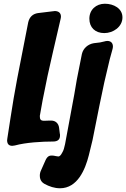

<svg xmlns="http://www.w3.org/2000/svg" viewBox="-20 -789 675 1027"><path d="M635 -696C635 -744 588 -769 541 -769C494 -769 458 -737 458 -689C458 -642 489 -612 538 -612C585 -612 635 -645 635 -696ZM60 -11C118 -27 205 -32 264 -32C289 -32 301 -43 301 -64C301 -69 301 -72 300 -74L296 -106C293 -129 277 -144 254 -144H243L217 -143C197 -143 193 -150 193 -169L208 -253C224 -337 244 -430 263 -510L304 -687C305 -692 306 -696 306 -700C306 -721 292 -730 272 -730L267 -729H265L183 -719C156 -715 138 -699 131 -670L113 -578C85 -437 57 -298 36 -157L19 -47V-45L18 -40C18 -19 27 -9 46 -9C49 -9 53 -10 60 -11ZM482 -558C451 -553 425 -531 418 -500L391 -364L377 -282L328 -18C324 1 320 16 313 27C306 41 299 48 292 48C289 48 284 47 279 46C271 44 264 43 258 43C247 43 235 44 224 67L200 121C195 131 193 141 193 150C193 159 194 181 217 194C244 209 272 218 301 218C395 218 436 117 455 42L475 -40L512 -225L538 -349L567 -472L581 -523C583 -530 584 -535 584 -540C584 -559 573 -570 554 -570C549 -570 544 -569 537 -567L515 -562Z"/></svg>

Font: Bangerz
Style: Bold
Weight: 700
Designer: vernon adams
Foundry: Vernon Adams
Version: Version 2.10;December 28, 2023;FontCreator 13.0.0.2683 64-bi